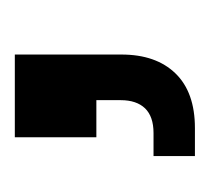

<svg xmlns="http://www.w3.org/2000/svg" viewBox="-32 -120 287 263"><g transform="rotate(-90 111.5 11.5)"><path d="M29.2 135V78.3H60.8Q83.3 78.3 94.6 66.7Q105.8 55 105.8 33.3V0H55V-111.7H168.3V34.2Q168.3 81.7 142.5 108.3Q116.7 135 67.5 135Z"/></g></svg>

Font: Funnel Display
Style: Regular
Weight: 400
Designer: NORD ID, Kristian Moeller
Foundry: Dicotype
Version: Version 1.000